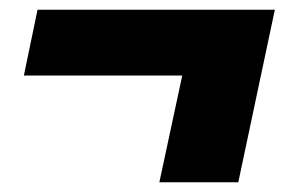

<svg xmlns="http://www.w3.org/2000/svg" viewBox="-20 -374 603 394"><path d="M307 0 354 -219H29L57 -354H544L469 0Z"/></svg>

Font: Red Hat Display Black
Style: Italic
Weight: 900
Italic angle: -12°
Designer: Pentagram, MCKL
Foundry: Pentagram, MCKL
Version: Version 1.023; ttfautohint (v1.8.3)